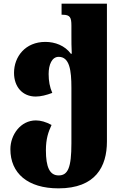

<svg xmlns="http://www.w3.org/2000/svg" viewBox="-20 -780 687 1054"><path d="M301 254C505 254 567 134 567 -3V-760H318V-699H324C365 -699 372 -684 372 -639V-596C372 -557 372 -515 374 -485H369C336 -530 282 -550 229 -550C119 -550 57 -469 57 -380C57 -304 103 -250 176 -250C204 -250 235 -258 267 -270C253 -302 247 -335 247 -374C247 -425 265 -468 302 -468C362 -468 372 -394 372 -298V7C372 140 353 183 302 183C252 183 232 136 232 45C232 -18 245 -55 263 -94C232 -111 203 -119 177 -119C93 -119 37 -40 37 39C37 171 132 254 301 254Z"/></svg>

Font: Noto Serif Georgian Black
Style: Regular
Weight: 900
Designer: Monotype Design Team, Akaki Razmadze
Foundry: Google LLC
Version: Version 2.003